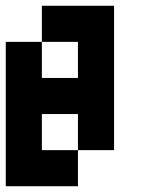

<svg xmlns="http://www.w3.org/2000/svg" viewBox="-20 -645 540 665"><path d="M0 0V-500H125V-375H250V-500H125V-625H375V-125H250V-250H125V-125H250V0Z"/></svg>

Font: GalmuriMono7 Regular
Style: Regular
Weight: 400
Designer: Lee Minseo (quiple)
Version: Version 2.399;hotconv 1.1.1;makeotfexe 2.6.0 DEVELOPMENT